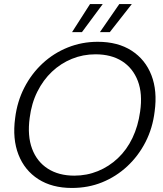

<svg xmlns="http://www.w3.org/2000/svg" viewBox="-20 -919 805 951"><path d="M336 12Q238 12 170 -31.5Q102 -75 71.5 -153Q41 -231 55 -334Q65 -416 100.5 -485Q136 -554 191 -605Q246 -656 316 -684Q386 -712 464 -712Q564 -712 632 -668Q700 -624 730 -546.5Q760 -469 746 -367Q736 -284 700.5 -215Q665 -146 610 -95Q555 -44 486 -16Q417 12 336 12ZM348 -49Q410 -49 465 -71.5Q520 -94 564 -135.5Q608 -177 636 -235.5Q664 -294 674 -366Q687 -455 662.5 -518.5Q638 -582 584.5 -616Q531 -650 453 -650Q391 -650 336 -627.5Q281 -605 237.5 -564Q194 -523 165 -465Q136 -407 127 -335Q115 -246 139 -182Q163 -118 217 -83.5Q271 -49 348 -49ZM475 -760 571 -899H633L524 -760ZM337 -760 426 -899H489L386 -760Z"/></svg>

Font: DM Sans 36pt Light
Style: Italic
Weight: 300
Italic angle: -10°
Designer: Colophon Foundry, Jonny Pinhorn
Foundry: Colophon Foundry
Version: Version 4.004;gftools[0.9.30]